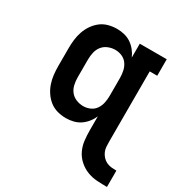

<svg xmlns="http://www.w3.org/2000/svg" viewBox="-174 -671 971 1018"><g transform="rotate(30 311.5 -161.5)"><path d="M623 215Q593 215 562 213Q531 211 502.5 200Q474 189 450.5 168Q427 147 414 119.5Q401 92 397.5 61.5Q394 31 394 0V-85Q385 -64 370.5 -46Q356 -28 337.5 -15.5Q319 -3 296.5 2.5Q274 8 251 8Q225 8 199 1Q173 -6 152.5 -22Q132 -38 117 -60Q102 -82 93.5 -107Q85 -132 82 -158Q79 -184 79 -210V-320Q79 -346 82 -372Q85 -398 93.5 -423Q102 -448 117 -470Q132 -492 152.5 -508Q173 -524 199 -531Q225 -538 251 -538Q274 -538 296.5 -532.5Q319 -527 337.5 -514.5Q356 -502 370.5 -484Q385 -466 394 -445V-530H559V-429H513V0Q513 16 514 31.5Q515 47 521 61Q527 75 538 87Q549 99 563 105.5Q577 112 592.5 113.5Q608 115 623 115ZM299 -93Q321 -93 341 -102Q361 -111 373 -128.5Q385 -146 389.5 -167.5Q394 -189 394 -210V-320Q394 -341 389.5 -362.5Q385 -384 373 -401.5Q361 -419 341 -428Q321 -437 299 -437Q277 -437 256 -428.5Q235 -420 221.5 -403Q208 -386 203 -364Q198 -342 198 -320V-210Q198 -188 203 -166Q208 -144 221.5 -127Q235 -110 256 -101.5Q277 -93 299 -93Z"/></g></svg>

Font: Iosevka Slab Extended
Style: Bold
Weight: 700
Width: 7
Monospace: yes
Designer: Belleve Invis
Foundry: Belleve Invis
Version: Version 11.1.0; ttfautohint (v1.8.3)